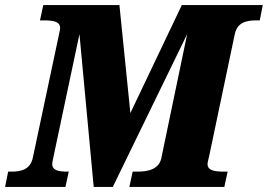

<svg xmlns="http://www.w3.org/2000/svg" viewBox="-44 -734 1052 754"><path d="M-24 0H213L226 -60H220C189 -60 161 -64 161 -90C161 -94 163 -104 167 -123L268 -600L324 0H399L691 -600L591 -120C584 -68 536 -60 496 -60H477L464 0H837L850 -60H838C799 -60 771 -64 771 -90C771 -94 773 -104 777 -119L878 -600C888 -647 925 -654 964 -654H976L988 -714H670L468 -290L425 -714H126L113 -654H126C165 -654 192 -650 192 -624C192 -617 190 -611 185 -586L85 -115C75 -68 39 -60 1 -60H-12Z"/></svg>

Font: Noto Serif SemiCondensed Black
Style: Italic
Weight: 900
Width: 4
Italic angle: -12°
Designer: Monotype Design Team
Foundry: Monotype Imaging Inc.
Version: Version 2.014